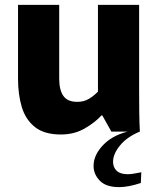

<svg xmlns="http://www.w3.org/2000/svg" viewBox="-20 -540 646 788"><path d="M230 12Q162 12 123.5 -18.5Q85 -49 69.5 -100.5Q54 -152 54 -216V-520H223V-217Q223 -171 240 -146.5Q257 -122 297 -122Q325 -122 346 -135Q367 -148 382 -164V-520H551V-173Q551 -123 551.5 -80Q552 -37 554 0H437L400 -66H396Q371 -38 328 -13Q285 12 230 12ZM469 228Q415 228 389.5 201.5Q364 175 364 141Q364 95 405.5 53Q447 11 521 -4L554 0Q501 22 472.5 57Q444 92 444 124Q444 147 459 161Q474 175 504 175Q516 175 530 172.5Q544 170 560 167L558 211Q507 228 469 228Z"/></svg>

Font: Murecho
Style: Bold
Weight: 700
Designer: Neil Summerour
Foundry: Positype
Version: Version 1.010; ttfautohint (v1.8.3)